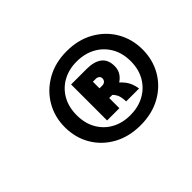

<svg xmlns="http://www.w3.org/2000/svg" viewBox="-95 -933 841 841"><g transform="rotate(-45 325.0 -512.5)"><path d="M330 -465V-525H377Q387 -525 393.5 -531Q400 -537 400 -547Q400 -556 393.5 -561Q387 -566 378 -566H330V-625H380Q426 -625 451 -606Q476 -587 476 -547Q476 -511 447 -488Q418 -465 380 -465ZM284 -402V-625H360V-402ZM402 -402Q402 -414 399 -429.5Q396 -445 385 -459Q374 -473 349 -478L414 -501Q442 -483 459.5 -460Q477 -437 482 -402ZM373 -283Q302 -283 247.5 -313Q193 -343 162.5 -395Q132 -447 132 -512Q132 -576 162.5 -628Q193 -680 247.5 -711Q302 -742 373 -742Q445 -742 499.5 -711Q554 -680 584 -628Q614 -576 614 -512Q614 -448 584 -396Q554 -344 499.5 -313.5Q445 -283 373 -283ZM372 -346Q421 -346 459 -366.5Q497 -387 519 -424.5Q541 -462 541 -512Q541 -563 519 -600.5Q497 -638 459 -658.5Q421 -679 372 -679Q324 -679 286.5 -658.5Q249 -638 227.5 -600.5Q206 -563 206 -512Q206 -462 227.5 -424.5Q249 -387 286.5 -366.5Q324 -346 372 -346Z"/></g></svg>

Font: Azeret Mono Thin Black
Style: Italic
Weight: 900
Italic angle: -12°
Version: Version 1.002